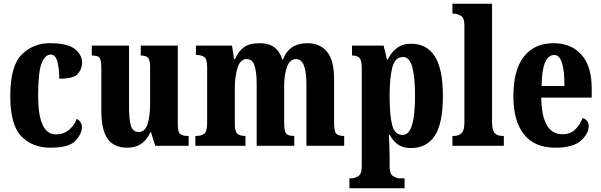

<svg xmlns="http://www.w3.org/2000/svg" viewBox="-20 -780 3216 1027"><path d="M249 10Q349 10 383.5 -27Q418 -64 418 -100Q418 -129 391 -144Q377 -109 348.5 -85Q320 -61 279 -61Q184 -61 184 -267Q184 -395 202.5 -441.5Q221 -488 251 -488Q277 -488 287 -450Q297 -412 297 -359Q375 -359 397 -385.5Q419 -412 419 -444Q419 -487 380 -518Q341 -549 246 -549Q158 -549 96.5 -488.5Q35 -428 35 -266Q35 -112 94 -51Q153 10 249 10Z M662 10Q747 10 784 -72H788L810 0H989V-53H981Q958 -53 944.5 -62.5Q931 -72 931 -116V-536H733V-483H736Q758 -483 770.5 -472.5Q783 -462 783 -419V-227Q783 -157 769 -115.5Q755 -74 722 -74Q690 -74 680 -108Q670 -142 670 -215V-536H471V-483H474Q505 -483 513.5 -469.5Q522 -456 522 -413V-188Q522 -87 555 -38.5Q588 10 662 10Z M1025 0H1293V-53H1291Q1263 -53 1249.5 -64.5Q1236 -76 1236 -118V-309Q1236 -370 1250.5 -417Q1265 -464 1299 -464Q1330 -464 1341.5 -429Q1353 -394 1353 -330V0H1554V-53H1550Q1523 -53 1511.5 -65Q1500 -77 1500 -123V-321Q1500 -379 1515 -421.5Q1530 -464 1564 -464Q1619 -464 1619 -330V0H1821V-53H1818Q1790 -53 1778.5 -65Q1767 -77 1767 -123V-356Q1767 -457 1729.5 -503Q1692 -549 1625 -549Q1526 -549 1494 -462H1490Q1463 -549 1371 -549Q1313 -549 1283.5 -526.5Q1254 -504 1237 -464H1232L1221 -536H1028V-486H1031Q1058 -486 1073 -474.5Q1088 -463 1088 -420V-122Q1088 -77 1073 -65Q1058 -53 1030 -53H1025Z M1849 227H2144V174H2117Q2104 174 2084 163Q2064 152 2064 109V53Q2064 22 2062.5 -6.5Q2061 -35 2060 -58H2065Q2082 -26 2109 -7Q2136 12 2178 12Q2263 12 2306 -54.5Q2349 -121 2349 -266Q2349 -412 2305.5 -479Q2262 -546 2180 -546Q2132 -546 2101.5 -522Q2071 -498 2054 -461H2050L2032 -536H1863V-483H1867Q1889 -483 1902 -471Q1915 -459 1915 -413V109Q1915 152 1895 163Q1875 174 1861 174H1849ZM2134 -58Q2092 -58 2078 -110Q2064 -162 2064 -267Q2064 -364 2078.5 -419.5Q2093 -475 2136 -475Q2171 -475 2185.5 -420.5Q2200 -366 2200 -266Q2200 -58 2134 -58Z M2400 0H2675V-53H2667Q2642 -53 2627 -67.5Q2612 -82 2612 -125V-760H2400V-707H2410Q2423 -707 2443.5 -696.5Q2464 -686 2464 -646V-125Q2464 -82 2448.5 -67.5Q2433 -53 2410 -53H2400Z M2951 10Q3046 10 3087.5 -28Q3129 -66 3129 -105Q3129 -138 3096 -149Q3082 -112 3056.5 -87Q3031 -62 2988 -62Q2878 -62 2875 -258H3145V-307Q3145 -426 3090 -487.5Q3035 -549 2941 -549Q2839 -549 2782.5 -477.5Q2726 -406 2726 -265Q2726 -134 2782 -62Q2838 10 2951 10ZM2877 -320Q2879 -486 2945 -486Q2973 -486 2986.5 -441.5Q3000 -397 2999 -320Z"/></svg>

Font: Noto Serif ExtraCondensed Extra
Style: Regular
Weight: 800
Width: 3
Designer: Monotype Design Team
Foundry: Monotype Imaging Inc.
Version: Version 1.002